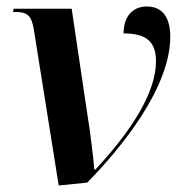

<svg xmlns="http://www.w3.org/2000/svg" viewBox="-20 -563 564 592"><path d="M84 -474 161 9 249 0C354 -107 505 -292 505 -450C505 -515 476 -543 433 -543C387 -543 361 -510 361 -460C428 -460 461 -437 461 -374C461 -275 381 -155 274 -40H271C267 -81 260 -146 249 -213L201 -536H22L20 -526H30C62 -526 77 -516 84 -474Z"/></svg>

Font: Noto Serif Display SemiBold
Style: Italic
Weight: 600
Italic angle: -12°
Designer: Monotype Design Team
Foundry: Monotype Imaging Inc.
Version: Version 2.009